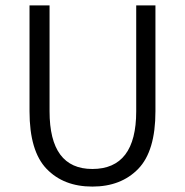

<svg xmlns="http://www.w3.org/2000/svg" viewBox="-20 -677 683 709"><path d="M89 -266V-657H163V-266Q163 -53 321 -53Q483 -53 483 -266V-657H554V-266Q554 -119 490.5 -53.5Q427 12 321 12Q215 12 152 -53.5Q89 -119 89 -266Z"/></svg>

Font: Assistant
Style: Regular
Weight: 400
Designer: Hebrew By Ben Nathan, Latin by Paul Hunt
Version: Version 2.001;PS 002.001;hotconv 1.0.88;makeotf.lib2.5.64775